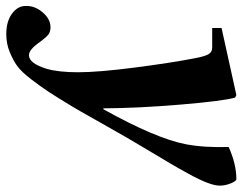

<svg xmlns="http://www.w3.org/2000/svg" viewBox="-116 -440 784 621"><g transform="rotate(90 276.5 -130.0)"><path d="M-14.2 180.2Q-15.6 150.9 5.9 125.2Q27.3 99.6 54.2 99.1Q69.3 99.1 78.4 106.2Q87.4 113.3 101.1 131.8Q126.5 168.9 145 168.9Q171.4 168.9 189 111.8Q200.2 73.7 200.2 9.8Q200.2 -55.2 185.1 -172.6Q169.9 -290 155.8 -362.8Q149.4 -398.4 142.1 -411.4Q134.8 -424.3 119.1 -423.8H57.1V-454.1L273.9 -502L282.2 -498Q293.5 -457 304.9 -320.1Q316.4 -183.1 316.9 -71.8H319.8Q414.6 -242.2 433.1 -338.9Q444.3 -397.9 441.9 -477.1Q497.1 -502 545.9 -502Q552.2 -502 559.6 -483.9Q566.9 -465.8 566.9 -448.2Q566.9 -433.1 558.1 -409.2Q549.3 -385.3 529.3 -348.6Q509.3 -312 494.1 -286.4Q479 -260.7 450.2 -212.9Q415 -154.8 366.2 -67.9Q317.4 19 311 28.8Q279.8 80.1 264.4 103.8Q249 127.4 223.9 160.4Q198.7 193.4 179.7 207Q160.6 220.7 134 231.4Q107.4 242.2 77.1 242.2Q35.6 242.2 10.7 223.6Q-14.2 205.1 -14.2 180.2Z"/></g></svg>

Font: Linguistics Pro
Style: Bold Italic
Weight: 700
Italic angle: -12°
Designer: Stefan Peev, Context Ltd
Foundry: Stefan Peev, Context Ltd
Version: Version 001.000